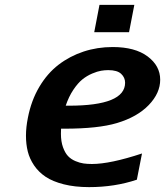

<svg xmlns="http://www.w3.org/2000/svg" viewBox="-20 -745 673 783"><path d="M506.3 -613.8H364.3L385.7 -725.1H527.8ZM439.5 -553.2Q530.8 -553.2 582 -514.9Q633.3 -476.6 633.3 -419.9Q633.3 -365.2 586.7 -316.7Q540 -268.1 457 -243.2Q380.4 -220.2 242.7 -220.2H229Q228.5 -212.9 228.5 -199.2Q228.5 -168 236.8 -144.8Q245.1 -121.6 257.3 -108.6Q269.5 -95.7 287.4 -88.1Q305.2 -80.6 320.8 -78.4Q336.4 -76.2 355 -76.2Q429.2 -76.2 559.1 -119.1L538.1 -12.2Q447.8 18.1 343.3 18.1Q285.2 18.1 240 6.6Q194.8 -4.9 166.3 -23.9Q137.7 -43 119.1 -70.3Q100.6 -97.7 93.3 -127.2Q85.9 -156.7 85.9 -191.4Q85.9 -226.1 93.8 -265.1Q107.4 -335 140.1 -390.4Q172.9 -445.8 218.8 -481Q264.6 -516.1 320.8 -534.7Q377 -553.2 439.5 -553.2ZM261.2 -314Q490.2 -314 490.2 -407.7Q490.2 -428.7 474.1 -443.8Q458 -459 421.4 -459Q407.2 -459 392.3 -456.5Q377.4 -454.1 356 -445.1Q334.5 -436 315.9 -421.1Q297.4 -406.2 278.8 -378.4Q260.3 -350.6 248 -314Z"/></svg>

Font: Aurulent Sans
Style: BoldItalic
Weight: 700
Italic angle: -11°
Version: Version 2007.05.04